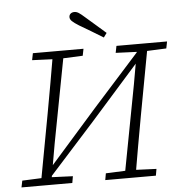

<svg xmlns="http://www.w3.org/2000/svg" viewBox="-58 -919 929 975"><g transform="rotate(-5 406.5 -432.0)"><path d="M12 0 19 -34 137 -39H155L277 -34L271 0ZM110 0 177 -362Q191 -440 205 -518Q219 -596 232 -674H288L199 -206L163 0ZM122 -639 129 -674H387L380 -639L263 -634H244ZM439 0 445 -34 563 -39H581L703 -34L697 0ZM537 0 626 -470 662 -674H715L648 -312Q634 -234 620 -156Q606 -78 593 0ZM548 -639 555 -674H813L806 -639L689 -634H671ZM157 -30 156 -94H176L423 -374L670 -649L671 -585H653L404 -304ZM511 -744 495 -722Q465 -740 435 -758.5Q405 -777 375 -794Q351 -809 340.5 -819Q330 -829 330 -840Q330 -851 337.5 -857.5Q345 -864 357 -864Q368 -864 379 -857Q390 -850 410 -832Q434 -811 459.5 -789Q485 -767 511 -744Z"/></g></svg>

Font: Source Serif 4 Light
Style: Italic
Weight: 300
Italic angle: -12°
Designer: Frank Grießhammer
Foundry: Adobe Systems Incorporated
Version: Version 4.004;hotconv 1.0.116;makeotfexe 2.5.65601